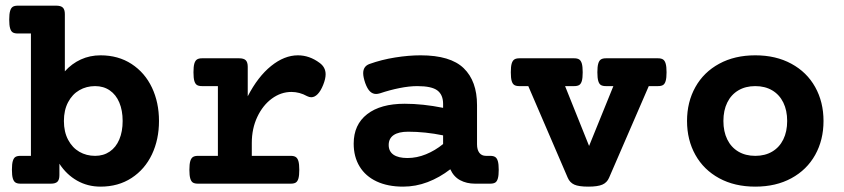

<svg xmlns="http://www.w3.org/2000/svg" viewBox="-20 -661 3038 691"><path d="M213.4 -609.9V-404.3Q238.3 -432.1 271 -447Q303.7 -461.9 341.8 -461.9Q405.8 -461.9 453.6 -430.7Q501.5 -399.4 526.9 -345.7Q552.2 -292 552.2 -225.6Q552.2 -159.2 526.9 -105.5Q501.5 -51.8 453.6 -20.5Q405.8 10.7 341.8 10.7Q295.4 10.7 257.3 -11Q219.2 -32.7 193.8 -71.8V-30.8Q193.8 -14.2 186.8 -7.1Q179.7 0 163.1 0H53.7Q42 0 35.6 -4.2Q29.3 -8.3 26.1 -19Q22.9 -29.8 22.9 -50.3Q22.9 -70.8 26.1 -81.5Q29.3 -92.3 35.6 -96.2Q42 -100.1 53.7 -100.1H91.3V-540.5H43.9Q32.2 -540.5 25.9 -544.4Q19.5 -548.3 16.4 -559.1Q13.2 -569.8 13.2 -590.3Q13.2 -610.8 16.4 -621.6Q19.5 -632.3 25.9 -636.5Q32.2 -640.6 43.9 -640.6H182.6Q199.2 -640.6 206.3 -633.5Q213.4 -626.5 213.4 -609.9ZM210 -225.6Q210 -186.5 225.1 -158Q240.2 -129.4 265.6 -114.7Q291 -100.1 322.3 -100.1Q352.5 -100.1 375 -115.5Q397.5 -130.9 409.4 -159.2Q421.4 -187.5 421.4 -225.6Q421.4 -263.7 409.4 -292Q397.5 -320.3 375 -335.7Q352.5 -351.1 322.3 -351.1Q291 -351.1 265.6 -336.4Q240.2 -321.8 225.1 -293.2Q210 -264.6 210 -225.6Z M1130.4 -434.6Q1151.9 -418.9 1151.9 -393.6Q1151.9 -377.4 1143.1 -355.5Q1134.3 -333.5 1123.3 -322.3Q1112.3 -311 1100.1 -311Q1093.3 -311 1085.4 -314.9Q1058.1 -330.1 1028.8 -330.1Q991.2 -330.1 958.5 -306.2Q925.8 -282.2 906 -240.2Q886.2 -198.2 886.2 -146.5V-100.1H1026.4Q1038.1 -100.1 1044.4 -95.9Q1050.8 -91.8 1054 -81.1Q1057.1 -70.3 1057.1 -49.8Q1057.1 -29.3 1054 -18.6Q1050.8 -7.8 1044.4 -3.9Q1038.1 0 1026.4 0H692.4Q680.7 0 674.3 -3.9Q668 -7.8 664.8 -18.6Q661.6 -29.3 661.6 -49.8Q661.6 -70.3 664.8 -81.1Q668 -91.8 674.3 -95.9Q680.7 -100.1 692.4 -100.1H764.2V-351.1H707Q695.3 -351.1 689 -355Q682.6 -358.9 679.4 -369.6Q676.3 -380.4 676.3 -400.9Q676.3 -421.4 679.4 -432.1Q682.6 -442.9 689 -447Q695.3 -451.2 707 -451.2H840.8Q857.4 -451.2 864.5 -444.1Q871.6 -437 871.6 -420.4V-314.5Q908.2 -385.3 955.8 -423.6Q1003.4 -461.9 1052.2 -461.9Q1093.8 -461.9 1130.4 -434.6Z M1696.8 -282.7V-141.6Q1696.8 -122.1 1705.1 -111.1Q1713.4 -100.1 1729 -100.1H1744.1Q1755.9 -100.1 1762.2 -95.9Q1768.6 -91.8 1771.7 -81.1Q1774.9 -70.3 1774.9 -49.8Q1774.9 -29.3 1771.7 -18.6Q1768.6 -7.8 1762.2 -3.9Q1755.9 0 1744.1 0H1689.5Q1659.2 0 1636 -12.5Q1612.8 -24.9 1600.6 -51.8Q1562 -22 1519 -5.6Q1476.1 10.7 1430.7 10.7Q1375.5 10.7 1335.4 -8.1Q1295.4 -26.9 1274.2 -61.8Q1252.9 -96.7 1252.9 -144Q1252.9 -212.4 1301.3 -250Q1349.6 -287.6 1436.5 -287.6Q1501.5 -287.6 1574.7 -272.9V-287.1Q1574.7 -319.8 1554.2 -335.4Q1533.7 -351.1 1481.9 -351.1Q1453.1 -351.1 1417.7 -344Q1382.3 -336.9 1347.7 -325.2Q1339.4 -322.8 1333.5 -322.8Q1321.3 -322.8 1311.8 -331.8Q1302.2 -340.8 1294.4 -362.3Q1287.1 -383.8 1287.1 -397.5Q1287.1 -422.4 1309.6 -430.7Q1353 -446.3 1401.9 -454.1Q1450.7 -461.9 1493.7 -461.9Q1601.1 -461.9 1648.9 -415.5Q1696.8 -369.1 1696.8 -282.7ZM1378.9 -139.2Q1378.9 -116.2 1396.2 -104.2Q1413.6 -92.3 1446.3 -92.3Q1480 -92.3 1512.9 -105.7Q1545.9 -119.1 1574.7 -142.6V-173.8Q1510.3 -187 1448.7 -187Q1414.6 -187 1396.7 -174.8Q1378.9 -162.6 1378.9 -139.2Z M2378.9 -400.9Q2378.9 -380.4 2375.7 -369.6Q2372.6 -358.9 2366.2 -355Q2359.9 -351.1 2348.1 -351.1H2314.9L2171.9 -21Q2164.6 -3.9 2147.9 3.4Q2131.3 10.7 2097.2 10.7Q2063 10.7 2046.9 3.4Q2030.8 -3.9 2023.4 -21L1881.3 -351.1H1849.1Q1837.4 -351.1 1831.1 -355Q1824.7 -358.9 1821.5 -369.6Q1818.4 -380.4 1818.4 -400.9Q1818.4 -421.4 1821.5 -432.1Q1824.7 -442.9 1831.1 -447Q1837.4 -451.2 1849.1 -451.2H2046.4Q2058.1 -451.2 2064.5 -447Q2070.8 -442.9 2074 -432.1Q2077.1 -421.4 2077.1 -400.9Q2077.1 -380.4 2074 -369.6Q2070.8 -358.9 2064.5 -355Q2058.1 -351.1 2046.4 -351.1H2013.7L2100.1 -135.7L2187.5 -351.1H2160.6Q2148.9 -351.1 2142.6 -355Q2136.2 -358.9 2133.1 -369.6Q2129.9 -380.4 2129.9 -400.9Q2129.9 -421.4 2133.1 -432.1Q2136.2 -442.9 2142.6 -447Q2148.9 -451.2 2160.6 -451.2H2348.1Q2359.9 -451.2 2366.2 -447Q2372.6 -442.9 2375.7 -432.1Q2378.9 -421.4 2378.9 -400.9Z M2943.8 -225.6Q2943.8 -157.2 2913.8 -103.5Q2883.8 -49.8 2828.1 -19.5Q2772.5 10.7 2698.2 10.7Q2624 10.7 2568.4 -19.5Q2512.7 -49.8 2482.7 -103.5Q2452.6 -157.2 2452.6 -225.6Q2452.6 -293.9 2482.7 -347.7Q2512.7 -401.4 2568.4 -431.6Q2624 -461.9 2698.2 -461.9Q2772.5 -461.9 2828.1 -431.6Q2883.8 -401.4 2913.8 -347.7Q2943.8 -293.9 2943.8 -225.6ZM2583.5 -225.6Q2583.5 -187.5 2597.4 -159.2Q2611.3 -130.9 2637.2 -115.5Q2663.1 -100.1 2698.2 -100.1Q2733.4 -100.1 2759.3 -115.5Q2785.2 -130.9 2799.1 -159.2Q2813 -187.5 2813 -225.6Q2813 -263.7 2799.1 -292Q2785.2 -320.3 2759.3 -335.7Q2733.4 -351.1 2698.2 -351.1Q2663.1 -351.1 2637.2 -335.7Q2611.3 -320.3 2597.4 -292Q2583.5 -263.7 2583.5 -225.6Z"/></svg>

Font: Courier Prime
Style: Bold
Weight: 700
Designer: Alan Dague-Greene, Quote-Unquote Apps
Foundry: Quote-Unquote Apps
Version: Version 3.018